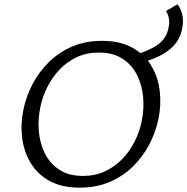

<svg xmlns="http://www.w3.org/2000/svg" viewBox="-20 -855 862 884"><path d="M347 9Q265 9 209 -21.5Q153 -52 121.5 -104Q90 -156 82 -220.5Q74 -285 88 -352Q101 -413 130.5 -469Q160 -525 206 -570Q252 -615 313 -641Q374 -667 449 -667Q532 -667 588.5 -636Q645 -605 676.5 -552.5Q708 -500 715.5 -435.5Q723 -371 709 -305Q696 -244 666 -187.5Q636 -131 590 -86.5Q544 -42 483 -16.5Q422 9 347 9ZM362 -45Q418 -45 463 -66Q508 -87 542.5 -122.5Q577 -158 599.5 -202.5Q622 -247 632 -295Q644 -352 639 -408Q634 -464 610.5 -510.5Q587 -557 543.5 -585Q500 -613 435 -613Q379 -613 334 -592Q289 -571 255 -535.5Q221 -500 198.5 -455.5Q176 -411 166 -363Q154 -306 159 -249.5Q164 -193 187.5 -147Q211 -101 254 -73Q297 -45 362 -45ZM598 -560 587 -597Q664 -620 704.5 -648Q745 -676 755 -723Q761 -746 758 -767.5Q755 -789 744 -804L797 -835Q813 -815 819.5 -786Q826 -757 818 -720Q809 -676 779.5 -644.5Q750 -613 704.5 -592.5Q659 -572 598 -560Z"/></svg>

Font: Ysabeau
Style: Italic
Weight: 400
Italic angle: -12°
Designer: Christian Thalmann (Catharsis Fonts)
Version: Version 2.000;gftools[0.9.27.dev2+g8671c4b]